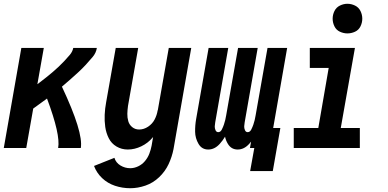

<svg xmlns="http://www.w3.org/2000/svg" viewBox="-34 -784 2054 1017"><path d="M-14 0 79 -530H198L164 -338L176 -347Q193 -360 210 -373.5Q227 -387 243.5 -401Q260 -415 276 -430Q292 -445 306.5 -460.5Q321 -476 335.5 -493Q350 -510 354 -530H479Q475 -504 457 -482.5Q439 -461 420.5 -441Q402 -421 382 -402.5Q362 -384 341.5 -366Q321 -348 300 -330L294 -325Q408 -83 394 0H274Q287 -70 215 -262Q193 -246 171 -230Q156 -220 142 -209L105 0Z M656 213Q614 213 575 200Q536 187 507 159.5Q478 132 464 95L572 52Q580 78 604 92.5Q628 107 656 107Q677 107 698 97Q719 87 734 69Q749 51 757 30Q765 9 769 -12L777 -59L775 -56Q750 -26 714.5 -9Q679 8 643 8Q610 8 583 -8Q556 -24 542 -52Q528 -80 523.5 -111.5Q519 -143 520.5 -176Q522 -209 528 -241L579 -530H698L644 -223Q641 -202 640.5 -181.5Q640 -161 645.5 -142Q651 -123 666.5 -110.5Q682 -98 703 -98Q728 -98 750.5 -113Q773 -128 785 -151Q797 -174 801 -199L802 -201L860 -530H979L885 6Q877 47 859 85.5Q841 124 809 154.5Q777 185 736.5 199Q696 213 656 213Z M1291 122 1313 0H1290L1296 -34Q1291 -28 1286 -22Q1259 8 1225 8Q1191 8 1173 -22Q1162 -40 1158 -60Q1147 -41 1130 -22Q1103 8 1069 8Q1035 8 1017.5 -22Q1000 -52 999.5 -86Q999 -120 1005 -154L1071 -530H1175L1106 -136Q1104 -125 1103.5 -115Q1103 -105 1107.5 -94.5Q1112 -84 1122 -84Q1134 -84 1141 -98Q1148 -112 1152 -124Q1156 -136 1159 -148Q1162 -160 1164 -173L1227 -530H1331L1262 -136Q1260 -125 1259.5 -115Q1259 -105 1263.5 -94.5Q1268 -84 1278 -84Q1290 -84 1297 -98Q1304 -112 1308 -124Q1312 -136 1315 -148Q1318 -160 1320 -173L1383 -530H1487L1413 -106H1451L1411 122Z M1522 0V-106H1652L1707 -424H1607V-530H1846L1771 -106H1872V0ZM1806 -607Q1786 -607 1766.5 -616Q1747 -625 1737.5 -644.5Q1728 -664 1728 -685Q1728 -706 1737.5 -725.5Q1747 -745 1766.5 -754.5Q1786 -764 1806 -764Q1827 -764 1846.5 -754.5Q1866 -745 1875.5 -725.5Q1885 -706 1885 -685Q1885 -664 1875.5 -644.5Q1866 -625 1846.5 -616Q1827 -607 1806 -607Z"/></svg>

Font: Iosevka SS08
Style: Bold Italic
Weight: 700
Italic angle: -10°
Monospace: yes
Designer: Belleve Invis
Foundry: Belleve Invis
Version: 2.1.0; ttfautohint (v1.8.2)